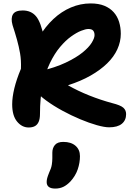

<svg xmlns="http://www.w3.org/2000/svg" viewBox="-20 -730 779 1119"><path d="M147 13Q108 13 79.5 -21.5Q51 -56 51 -122Q51 -163 63.5 -215Q76 -267 102 -329Q104 -379 97 -419Q90 -459 79 -498.5Q68 -538 53 -584Q42 -624 55.5 -646.5Q69 -669 112 -669Q162 -669 190.5 -634.5Q219 -600 236 -512L207 -513Q244 -575 291 -619Q338 -663 393.5 -686.5Q449 -710 508 -710Q555 -710 588 -696.5Q621 -683 642.5 -659Q664 -635 674 -602.5Q684 -570 684 -533Q684 -487 664 -443Q644 -399 604.5 -360.5Q565 -322 508 -289.5Q451 -257 376 -233Q434 -200 500.5 -173.5Q567 -147 634 -129Q682 -117 698.5 -102.5Q715 -88 715 -65Q715 -29 690 -8.5Q665 12 616 12Q589 12 544.5 -0.5Q500 -13 447.5 -35Q395 -57 343.5 -85Q292 -113 249.5 -144Q207 -175 183 -206Q172 -222 172 -245.5Q172 -269 183 -289.5Q194 -310 213 -315Q302 -336 363 -365Q424 -394 461 -424Q498 -454 514.5 -481Q531 -508 531 -525Q531 -542 523 -551.5Q515 -561 495 -561Q479 -561 452.5 -550.5Q426 -540 394 -517Q362 -494 330 -456Q298 -418 271.5 -363.5Q245 -309 229 -235Q213 -161 213 -66Q213 -38 205.5 -20.5Q198 -3 183.5 5Q169 13 147 13ZM302 369Q252 369 252 331Q252 320 255 308.5Q258 297 266 277Q279 250 282 229.5Q285 209 285 192Q285 175 285 160Q285 133 300 115Q315 97 349 97Q394 97 420 119.5Q446 142 446 180Q446 219 433 257Q420 295 391 327Q370 349 349 359Q328 369 302 369Z"/></svg>

Font: Shantell Sans
Style: Bold
Weight: 700
Designer: Stephen Nixon, Anya Danilova, Shantell Martin
Foundry: Arrow Type
Version: Version 1.011;[c5ecc13dd]